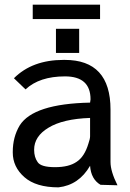

<svg xmlns="http://www.w3.org/2000/svg" viewBox="-20 -796 561 827"><path d="M411 -776H121V-714H411ZM221 -672V-568H321V-672ZM370 -368 368 -354Q124 -349 65 -256Q35 -206 35 -142V-139Q35 -77 85 -33Q135 11 232 11Q320 1 368 -82Q372 -24 413 0L486 2Q456 -58 456 -98V-324Q456 -538 259 -538H254Q119 -538 40 -459L90 -411Q150 -467 260 -467Q370 -467 370 -368ZM142 -98Q127 -119 127 -151Q127 -209 189 -246Q251 -284 368 -288V-209Q368 -198 361 -178Q344 -121 310 -99Q277 -76 217 -76Q156 -76 142 -98Z"/></svg>

Font: Sawarabi Gothic
Style: Regular
Weight: 400
Designer: mshio (mshio@users.sourceforge.jp)
Version: Version 20141215